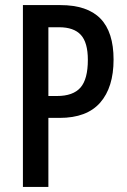

<svg xmlns="http://www.w3.org/2000/svg" viewBox="-20 -734 497 754"><path d="M217 -714Q323 -714 374.5 -661Q426 -608 426 -500Q426 -391 373.5 -331Q321 -271 214 -271H170V0H70V-714ZM212 -627H170V-357H204Q267 -357 296 -390Q325 -423 325 -499Q325 -567 297.5 -597Q270 -627 212 -627Z"/></svg>

Font: Noto Sans Lao Looped ExtraCondensed Medium
Style: Regular
Weight: 500
Width: 2
Designer: Mark Frömberg, Ben Mitchell
Foundry: The Fontpad Ltd
Version: Version 1.002; ttfautohint (v1.8.4.7-5d5b)